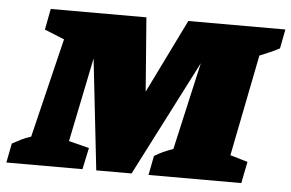

<svg xmlns="http://www.w3.org/2000/svg" viewBox="-76 -605 1011 666"><g transform="rotate(5 430.0 -272.0)"><path d="M-32 0 -19 -67Q-5 -75 11 -83Q27 -91 46 -97L130 -443L61 -471L75 -544H408L428 -287L554 -544H892L879 -477Q864 -469 847 -461.5Q830 -454 810 -446L740 -93L801 -75L786 0H463L476 -67Q504 -85 541 -97L610 -402L404 0H281L238 -386L178 -93L249 -75L233 0Z"/></g></svg>

Font: Piazzolla SC Black
Style: Italic
Weight: 900
Italic angle: -11.3°
Designer: Juan Pablo del Peral
Foundry: Huerta Tipografica
Version: Version 1.330